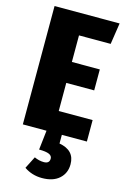

<svg xmlns="http://www.w3.org/2000/svg" viewBox="-142 -759 714 1089"><g transform="rotate(15 215.5 -214.5)"><path d="M214 -126H413V0H266V51Q357 67 357 149Q357 201 321 233.5Q285 266 220 266Q161 266 115 234L151 163Q179 176 207 176Q240 176 240 147Q240 130 221.5 122Q203 114 163 114L176 0H37V-695H419L400 -570H214V-414H378V-291H214Z"/></g></svg>

Font: Fira Sans Compressed ExtraBold
Style: Regular
Weight: 800
Width: 1
Designer: bBox Type GmbH & Carrois Corporate GbR & Edenspiekermann AG
Foundry: bBox Type GmbH & Carrois Corporate GbR & Edenspiekermann AG
Version: Version 4.301